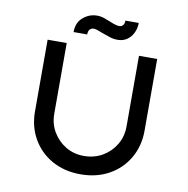

<svg xmlns="http://www.w3.org/2000/svg" viewBox="-94 -972 1049 1070"><g transform="rotate(10 431.0 -437.5)"><path d="M431 6Q340 6 270 -33Q200 -72 160.5 -140.5Q121 -209 121 -295V-701H229V-302Q229 -244 256.5 -198Q284 -152 329.5 -125Q375 -98 431 -98Q490 -98 536.5 -125Q583 -152 610.5 -198Q638 -244 638 -302V-701H741V-295Q741 -209 701.5 -140.5Q662 -72 592 -33Q522 6 431 6ZM505 -768Q482 -768 458.5 -775.5Q435 -783 414 -791Q397 -798 385 -802Q373 -806 363 -806Q350 -806 341.5 -796.5Q333 -787 333 -768H256Q256 -822 291 -851.5Q326 -881 370 -881Q391 -881 411 -874Q431 -867 450 -859Q464 -853 477.5 -849Q491 -845 500 -845Q514 -845 522 -855Q530 -865 529 -881H605Q605 -852 593 -826Q581 -800 558.5 -784Q536 -768 505 -768Z"/></g></svg>

Font: Lexend Exa
Style: Regular
Weight: 400
Designer: Bonnie Shaver-Troup, Thomas Jockin
Foundry: Lexend
Version: Version 1.007